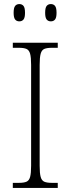

<svg xmlns="http://www.w3.org/2000/svg" viewBox="-20 -924 348 944"><path d="M43 0V-25H73Q97 -25 110 -30.5Q123 -36 128 -54Q133 -72 133 -109V-605Q133 -642 128 -660Q123 -678 110 -683.5Q97 -689 73 -689H43V-714H264V-689H235Q211 -689 198 -683.5Q185 -678 180 -660Q175 -642 175 -605V-109Q175 -72 180 -54Q185 -36 198 -30.5Q211 -25 235 -25H264V0ZM230 -819Q217 -819 209.5 -828Q202 -837 202 -861Q202 -886 209.5 -895Q217 -904 230 -904Q243 -904 250.5 -895Q258 -886 258 -861Q258 -837 250.5 -828Q243 -819 230 -819ZM75 -819Q62 -819 54.5 -828Q47 -837 47 -861Q47 -886 54.5 -895Q62 -904 75 -904Q88 -904 95.5 -895Q103 -886 103 -861Q103 -837 95.5 -828Q88 -819 75 -819Z"/></svg>

Font: Noto Serif Lao SemiCondensed ExtraLight
Style: Regular
Weight: 200
Width: 4
Designer: Monotype Design Team
Foundry: Monotype Imaging Inc.
Version: Version 2.003; ttfautohint (v1.8.4.7-5d5b)